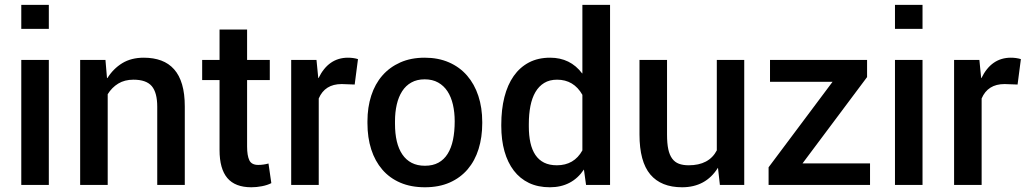

<svg xmlns="http://www.w3.org/2000/svg" viewBox="-20 -782 4348 812"><path d="M186.5 -660H70V-761.5H186.5ZM186.5 0H70V-528.5H186.5Z M761.5 0H645V-330.5Q645 -390.5 621.8 -417.8Q598.5 -445 544.5 -445Q507 -445 480 -428.5Q453 -412 435.5 -383.5V0H319V-528.5H426L432.5 -452Q432.5 -452 432.5 -452Q432.5 -452 432.5 -452Q432.5 -452 433 -452Q433 -452 433 -452Q433 -452 433 -452Q433 -452 433 -452H433.5Q433.5 -452 433.5 -452Q433.5 -451.5 434 -451.5Q459 -491.5 497 -514.8Q535 -538 588 -538Q629.5 -538 661.8 -526Q694 -514 716.2 -489Q738.5 -464 750 -425Q761.5 -386 761.5 -331.5Z M1043 10Q974.5 10 941.5 -29Q908.5 -68 908.5 -147.5V-443.5H835V-528.5H908.5V-657H1025V-528.5H1121V-443.5H1025V-162.5Q1025 -124 1034.5 -104.2Q1044 -84.5 1072 -84.5Q1093.5 -84.5 1115.5 -90.5L1127.5 -7.5Q1111 1 1088 5.5Q1065 10 1043 10Z M1328 0H1211.5V-528.5H1318.5L1326 -452H1326.5Q1326.5 -451.5 1327 -451.5Q1369 -538 1451.5 -538Q1474.5 -538 1494 -532L1480 -424.5L1425 -426.5Q1354 -426.5 1328 -365.5Z M1777 10Q1718 10 1672.8 -9.5Q1627.5 -29 1596.8 -64.8Q1566 -100.5 1550 -150.2Q1534 -200 1534 -261V-269Q1534 -328 1550 -377.5Q1566 -427 1597 -462.5Q1628 -498 1673 -518Q1718 -538 1776 -538Q1833.5 -538 1878.8 -518.2Q1924 -498.5 1955.2 -462.5Q1986.5 -426.5 2003 -376.5Q2019.5 -326.5 2019.5 -266V-261Q2019.5 -201.5 2004 -151.8Q1988.5 -102 1957.8 -66Q1927 -30 1881.8 -10Q1836.5 10 1777 10ZM1777 -81Q1810.5 -81 1834.2 -94Q1858 -107 1873.2 -131.5Q1888.5 -156 1895.8 -190.8Q1903 -225.5 1903 -269Q1903 -307 1895.5 -339.5Q1888 -372 1872.5 -395.8Q1857 -419.5 1833 -433Q1809 -446.5 1776 -446.5Q1743.5 -446.5 1719.8 -433.2Q1696 -420 1680.8 -396.2Q1665.5 -372.5 1658 -340Q1650.5 -307.5 1650.5 -269V-258.5Q1650.5 -217 1658.2 -184.2Q1666 -151.5 1681.8 -128.5Q1697.5 -105.5 1721.2 -93.2Q1745 -81 1777 -81Z M2305.5 10Q2255.5 10 2217.2 -8.2Q2179 -26.5 2153 -60.5Q2127 -94.5 2113.5 -142.2Q2100 -190 2100 -249.5V-254.5Q2100 -319 2113.2 -371.2Q2126.5 -423.5 2152.5 -460.5Q2178.5 -497.5 2217 -517.8Q2255.5 -538 2306.5 -538Q2392 -538 2442 -471.5H2443V-761.5H2560V0H2458.5L2449.5 -65Q2399 10 2305.5 10ZM2335 -83Q2408 -83 2443 -146V-381Q2406.5 -445 2336 -445Q2304 -445 2281.5 -431.2Q2259 -417.5 2244.5 -392.8Q2230 -368 2223.2 -333.5Q2216.5 -299 2216.5 -257.5V-247Q2216.5 -209 2223.2 -178.5Q2230 -148 2244.2 -126.8Q2258.5 -105.5 2281 -94.2Q2303.5 -83 2335 -83Z M2864.5 10Q2776 10 2730.2 -44.2Q2684.5 -98.5 2684.5 -213.5V-528.5H2801V-212.5Q2801 -176 2806.2 -151.2Q2811.5 -126.5 2822.8 -111.2Q2834 -96 2851.2 -89.5Q2868.5 -83 2892.5 -83Q2978.5 -83 3011.5 -146V-528.5H3127.5V0H3024.5L3016.5 -72H3016Q2964.5 10 2864.5 10Z M3659.5 0H3230.5V-74.5L3501 -436H3236.5V-528.5H3647V-456L3374 -91H3659.5Z M3881.5 -660H3765V-761.5H3881.5ZM3881.5 0H3765V-528.5H3881.5Z M4131.5 0H4015V-528.5H4122L4129.5 -452H4130Q4130 -451.5 4130.5 -451.5Q4172.5 -538 4255 -538Q4278 -538 4297.5 -532L4283.5 -424.5L4228.5 -426.5Q4157.5 -426.5 4131.5 -365.5Z"/></svg>

Font: Roberto Sans Medium
Style: Regular
Weight: 500
Designer: Google (font) & Cristiano Sobral (main changes)
Version: Version 1.000;October 12, 2021;FontCreator 14.0.0.2814 64-bi